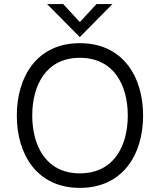

<svg xmlns="http://www.w3.org/2000/svg" viewBox="-20 -912 785 942"><path d="M371.6 -730 531.7 -892.1H453.6L371.6 -803.7L290 -892.1H210.9ZM371.6 9.8C582.5 9.8 682.1 -153.8 682.1 -345.2C682.1 -536.1 582.5 -700.2 371.6 -700.2C161.6 -700.2 62.5 -536.1 62.5 -345.2C62.5 -153.8 161.6 9.8 371.6 9.8ZM371.6 -61.5C205.6 -61.5 138.2 -197.3 138.2 -345.2C138.2 -492.7 205.6 -628.4 371.6 -628.4C539.6 -628.4 606.9 -492.7 606.9 -345.2C606.9 -197.3 539.6 -61.5 371.6 -61.5Z"/></svg>

Font: HK Grotesk
Style: Regular
Weight: 400
Designer: Alfredo Marco Pradil and Stefan Peev
Foundry: Hanken Design Co.
Version: Version 1.045;PS 001.045;hotconv 1.0.88;makeotf.lib2.5.64775